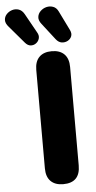

<svg xmlns="http://www.w3.org/2000/svg" viewBox="-145 -994 520 1040"><g transform="rotate(-5 115.0 -474.0)"><path d="M156 9Q112 9 88 -15Q64 -39 64 -85V-620Q64 -666 88 -690Q112 -714 156 -714Q200 -714 224 -690Q248 -666 248 -620V-85Q248 9 156 9ZM183 -777 114 -866Q98 -886 100 -904.5Q102 -923 116 -936.5Q130 -950 148.5 -954.5Q167 -959 185 -952.5Q203 -946 213 -925L265 -819Q274 -800 268 -785Q262 -770 247 -762Q232 -754 214.5 -756.5Q197 -759 183 -777ZM16 -772 -65 -867Q-82 -886 -81.5 -904Q-81 -922 -68.5 -935.5Q-56 -949 -38 -954.5Q-20 -960 -2 -954Q16 -948 28 -927L86 -823Q97 -805 92.5 -789Q88 -773 75 -763.5Q62 -754 46 -755Q30 -756 16 -772Z"/></g></svg>

Font: Chiron GoRound TC H
Style: Regular
Weight: 900
Designer: Ryoko NISHIZUKA 西塚涼子 (kana, bopomofo & ideographs); Paul D. Hunt (Latin, Greek & Cyrillic); Sandoll Communications 산돌커뮤니
Foundry: Adobe
Version: Version 1.000;hotconv 1.1.1;makeotfexe 2.6.0